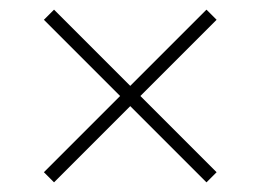

<svg xmlns="http://www.w3.org/2000/svg" viewBox="-20 -471 540 398"><path d="M92 -93 71 -114 229 -272 71 -430 92 -451 250 -293 408 -451 429 -430 271 -272 429 -114 408 -93 250 -251Z"/></svg>

Font: Spectral SC ExtraLight
Style: Regular
Weight: 275
Designer: Jean-Baptiste Levee
Foundry: Production Type
Version: Version 2.001